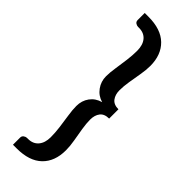

<svg xmlns="http://www.w3.org/2000/svg" viewBox="-304 -785 950 950"><g transform="rotate(45 171.0 -310.0)"><path d="M77 -771Q165 -771 210.5 -726.5Q256 -682 256 -605Q256 -577 250 -542.5Q244 -508 238.5 -474Q233 -440 233 -412Q233 -382 248 -362Q263 -342 296 -342V-277Q263 -277 248 -257.5Q233 -238 233 -207Q233 -180 238.5 -146Q244 -112 250 -78Q256 -44 256 -15Q256 63 210.5 107Q165 151 77 151H51V101Q51 90 59.5 84Q68 78 76 78H83Q118 78 137.5 55Q157 32 157 -7Q157 -38 152.5 -73.5Q148 -109 142.5 -144Q137 -179 137 -206Q137 -244 157.5 -272Q178 -300 214 -310Q179 -320 158 -349Q137 -378 137 -414Q137 -441 142.5 -475.5Q148 -510 152.5 -546Q157 -582 157 -612Q157 -653 137.5 -676Q118 -699 83 -699H76Q68 -699 59.5 -704.5Q51 -710 51 -722V-771Z"/></g></svg>

Font: Aleo SemiBold
Style: Regular
Weight: 600
Designer: Alessio Laiso
Foundry: Alessio Laiso
Version: Version 2.001;gftools[0.9.29]